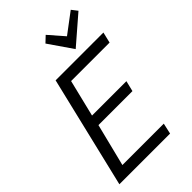

<svg xmlns="http://www.w3.org/2000/svg" viewBox="-269 -1022 1122 1122"><g transform="rotate(-45 292.5 -461.0)"><path d="M24 0 190 -693H585L569 -626H251L195 -397H479L463 -331H182L116 -67H458L443 0ZM402 -739 300 -887 337 -922 419 -828 544 -922 572 -886Z"/></g></svg>

Font: Ubuntu Sans
Style: Italic
Weight: 400
Italic angle: -13.5°
Designer: Dalton Maag Ltd
Foundry: Dalton Maag Ltd
Version: Version 1.006